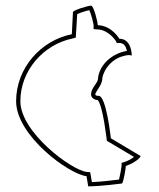

<svg xmlns="http://www.w3.org/2000/svg" viewBox="-20 -633 563 679"><path d="M37 -275C37 -153 225 -16 286 -10L292 26C336 26 411 16 411 16C416 16 425 -38 425 -46C465 -60 482 -82 476 -82L372 -144C372 -144 356 -294 329 -294C296 -294 342 -322 342 -357C348 -392 380 -426 414 -434C440 -442 446 -436 446 -436C446 -436 447 -496 402 -496C402 -496 376 -542 326 -544C326 -552 312 -613 302 -613C292 -613 238 -597 238 -590L234 -512C124 -490 37 -392 37 -275ZM52 -275C52 -384 134 -476 237 -497L248 -500L253 -583C263 -588 285 -595 296 -597C303 -582 311 -548 311 -544V-530L325 -529C365 -527 388 -490 389 -489L393 -481H402C419 -481 425 -469 429 -453C380 -445 335 -409 327 -360V-357C327 -339 304 -325 302 -301C301 -284 319 -279 326 -279C345 -254 357 -140 358 -135L454 -78C446 -72 435 -65 420 -60L410 -57V-46C410 -42 404 -10 401 2C382 4 338 10 305 11L299 -24L287 -25C234 -30 52 -165 52 -275Z"/></svg>

Font: Ampere
Style: OuLn
Weight: 400
Version: Version 1